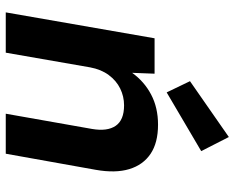

<svg xmlns="http://www.w3.org/2000/svg" viewBox="-94 -721 815 667"><g transform="rotate(90 313.5 -387.5)"><path d="M23 0 113 -517H236L233 -439Q263 -481 308.5 -505Q354 -529 413 -529Q476 -529 514.5 -503Q553 -477 567.5 -429Q582 -381 570 -313L514 0H375L428 -300Q437 -353 417 -382Q397 -411 346 -411Q315 -411 287.5 -397.5Q260 -384 240.5 -357.5Q221 -331 214 -293L163 0ZM301 -559 262 -640 456 -775 505 -679Z"/></g></svg>

Font: DM Sans 11pt ExtraBold
Style: Italic
Weight: 800
Italic angle: -10°
Version: Version 4.004;gftools[0.9.30]